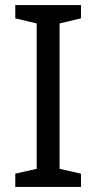

<svg xmlns="http://www.w3.org/2000/svg" viewBox="-20 -734 379 754"><path d="M298 0H40V-52L124 -71V-642L40 -662V-714H298V-662L214 -642V-71L298 -52Z"/></svg>

Font: Noto Sans Rejang
Style: Regular
Weight: 400
Designer: Monotype Design Team
Foundry: Monotype Imaging Inc.
Version: Version 2.001; ttfautohint (v1.8.4.7-5d5b)